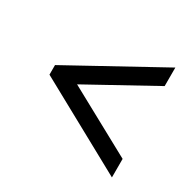

<svg xmlns="http://www.w3.org/2000/svg" viewBox="-119 -749 797 781"><g transform="rotate(30 279.5 -358.0)"><path d="M494 -100 65 -335V-380L494 -616V-529L182 -357L494 -187Z"/></g></svg>

Font: Noto Serif Tamil Black
Style: Regular
Weight: 900
Designer: Indian Type Foundry, Tom Grace, and the Monotype Design Team
Foundry: Monotype Imaging Inc.
Version: Version 2.004; ttfautohint (v1.8.4.7-5d5b)